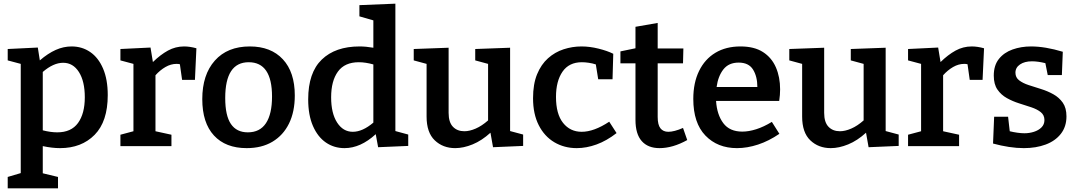

<svg xmlns="http://www.w3.org/2000/svg" viewBox="-20 -796 5868 1046"><path d="M22 230V168L93 147V-448L22 -467V-529L186 -537L197 -467Q241 -505 283.5 -524Q326 -543 370 -543Q427 -543 471.5 -512.5Q516 -482 541.5 -422.5Q567 -363 567 -278Q567 -134 495.5 -61.5Q424 11 307 11Q264 11 213 0V148L296 168V230ZM292 -75Q368 -75 405 -126Q442 -177 442 -266Q442 -353 410 -403.5Q378 -454 324 -454Q271 -454 213 -404V-86Q256 -75 292 -75Z M636 0V-62L707 -81V-448L636 -467V-529L800 -537L813 -458Q854 -498 895 -520.5Q936 -543 983 -543Q1014 -543 1050 -533L1042 -361H972L960 -446Q952 -448 942 -448Q911 -448 881.5 -431Q852 -414 827 -386V-81L914 -62V0Z M1341 -543Q1456 -543 1521 -473Q1586 -403 1586 -276Q1586 -187 1554.5 -123Q1523 -59 1464.5 -24Q1406 11 1324 11Q1209 11 1145.5 -58Q1082 -127 1082 -256Q1082 -389 1150.5 -466Q1219 -543 1341 -543ZM1335 -457Q1207 -457 1207 -262Q1207 -166 1238 -120.5Q1269 -75 1330 -75Q1396 -75 1429 -125Q1462 -175 1462 -270Q1462 -457 1335 -457Z M1857 11Q1800 11 1755.5 -19.5Q1711 -50 1685 -109.5Q1659 -169 1659 -255Q1659 -400 1733 -471.5Q1807 -543 1939 -543Q1973 -543 2014 -536V-685L1938 -707V-768L2134 -776V-82L2204 -63V-1L2040 6L2027 -65Q1944 11 1857 11ZM1902 -78Q1955 -78 2014 -128V-445Q1971 -457 1935 -457Q1858 -457 1821 -406Q1784 -355 1784 -266Q1784 -179 1816.5 -128.5Q1849 -78 1902 -78Z M2460 11Q2393 11 2348.5 -31.5Q2304 -74 2304 -161V-448L2234 -467V-529L2424 -536V-181Q2424 -130 2447.5 -105.5Q2471 -81 2510 -81Q2538 -81 2571.5 -95.5Q2605 -110 2639 -140V-448L2569 -467V-529L2759 -536V-82L2830 -63V-1L2666 6L2652 -73Q2605 -30 2555 -9.5Q2505 11 2460 11Z M3122 11Q3054 11 3000 -21Q2946 -53 2915 -114Q2884 -175 2884 -261Q2884 -338 2906 -391.5Q2928 -445 2965.5 -478.5Q3003 -512 3050.5 -527.5Q3098 -543 3148 -543Q3193 -543 3241 -531Q3289 -519 3321 -503L3317 -364H3239L3226 -445Q3208 -451 3187.5 -454Q3167 -457 3150 -457Q3080 -457 3044.5 -405.5Q3009 -354 3009 -268Q3009 -175 3047.5 -126.5Q3086 -78 3149 -78Q3216 -78 3299 -133L3339 -71Q3285 -29 3230 -9Q3175 11 3122 11Z M3573 11Q3510 11 3476 -27.5Q3442 -66 3442 -143V-451H3360V-516L3442 -533V-650L3563 -671V-532H3703L3701 -451H3563V-159Q3563 -116 3578 -97Q3593 -78 3621 -78Q3653 -78 3701 -99L3724 -33Q3645 11 3573 11Z M3995 11Q3889 11 3823 -57.5Q3757 -126 3757 -257Q3757 -345 3788.5 -409.5Q3820 -474 3877.5 -508.5Q3935 -543 4014 -543Q4089 -543 4136.5 -512.5Q4184 -482 4207 -429Q4230 -376 4230 -309Q4230 -279 4225 -246H3881Q3886 -171 3920.5 -125Q3955 -79 4024 -79Q4059 -79 4100 -92Q4141 -105 4185 -132L4226 -67Q4169 -28 4110 -8.5Q4051 11 3995 11ZM4004 -455Q3950 -455 3921 -418Q3892 -381 3884 -322H4106Q4106 -379 4082.5 -417Q4059 -455 4004 -455Z M4506 11Q4439 11 4394.5 -31.5Q4350 -74 4350 -161V-448L4280 -467V-529L4470 -536V-181Q4470 -130 4493.5 -105.5Q4517 -81 4556 -81Q4584 -81 4617.5 -95.5Q4651 -110 4685 -140V-448L4615 -467V-529L4805 -536V-82L4876 -63V-1L4712 6L4698 -73Q4651 -30 4601 -9.5Q4551 11 4506 11Z M4927 0V-62L4998 -81V-448L4927 -467V-529L5091 -537L5104 -458Q5145 -498 5186 -520.5Q5227 -543 5274 -543Q5305 -543 5341 -533L5333 -361H5263L5251 -446Q5243 -448 5233 -448Q5202 -448 5172.5 -431Q5143 -414 5118 -386V-81L5205 -62V0Z M5512 -400Q5512 -374 5532 -358.5Q5552 -343 5584 -332.5Q5616 -322 5651.5 -311Q5687 -300 5718.5 -282.5Q5750 -265 5770 -236.5Q5790 -208 5790 -162Q5790 -106 5759.5 -67Q5729 -28 5676.5 -8.5Q5624 11 5558 11Q5519 11 5476.5 4.5Q5434 -2 5390 -14L5396 -160H5472L5481 -81Q5501 -76 5522.5 -73Q5544 -70 5561 -70Q5588 -70 5613 -78Q5638 -86 5654 -102Q5670 -118 5670 -142Q5670 -169 5650 -185Q5630 -201 5598.5 -211.5Q5567 -222 5532 -233Q5497 -244 5465.5 -261.5Q5434 -279 5414 -308Q5394 -337 5394 -384Q5394 -440 5422 -475Q5450 -510 5496.5 -526.5Q5543 -543 5597 -543Q5674 -543 5770 -514L5765 -387H5688L5675 -452Q5634 -462 5602 -462Q5562 -462 5537 -445Q5512 -428 5512 -400Z"/></svg>

Font: Bitter SemiBold
Style: Regular
Weight: 600
Designer: Sol Matas, and Bitter project Authors
Foundry: Sol Matas
Version: Version 2.001